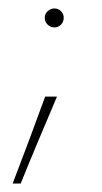

<svg xmlns="http://www.w3.org/2000/svg" viewBox="-20 -315 241 455"><path d="M86 -273Q86 -282 93 -288.5Q100 -295 109 -295Q118 -295 124.5 -288.5Q131 -282 131 -273Q131 -263 124.5 -256.5Q118 -250 109 -250Q100 -250 93 -256.5Q86 -263 86 -273ZM115 -86Q93 -34 71.5 17Q50 68 29 120H10Q30 68 49 17Q68 -34 87 -86Z"/></svg>

Font: Synthetic Thin
Style: Regular
Weight: 100
Designer: Santiago Orozco
Foundry: Typemade
Version: Version 2.000; ttfautohint (v1.8.4.7-5d5b)